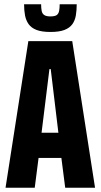

<svg xmlns="http://www.w3.org/2000/svg" viewBox="-20 -881 472 901"><path d="M6 0 113 -688H319L426 0H286L268 -140H161L143 0ZM175 -258H254L218 -557H212ZM217 -731Q176 -731 151.5 -740.5Q127 -750 114.5 -767.5Q102 -785 97.5 -808.5Q93 -832 93 -861H173Q173 -843 175.5 -830Q178 -817 187.5 -810.5Q197 -804 216 -804Q238 -804 246.5 -810.5Q255 -817 257.5 -830Q260 -843 260 -861H340Q340 -833 336 -809Q332 -785 319.5 -767.5Q307 -750 282.5 -740.5Q258 -731 217 -731Z"/></svg>

Font: Saira ExtraCondensed ExtraBold
Style: Regular
Weight: 800
Width: 2
Designer: Hector Gatti with collaboration of the Omnibus-Type team
Foundry: Omnibus-Type
Version: Version 1.101